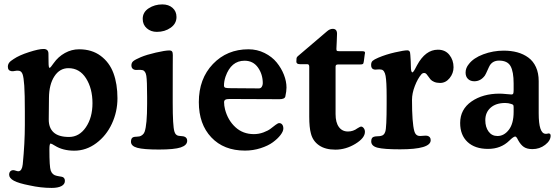

<svg xmlns="http://www.w3.org/2000/svg" viewBox="-20 -687 2598 894"><path d="M95.7 -106V-168.5Q95.7 -248.5 93 -288.1Q90.3 -327.6 85 -341.8Q79.6 -356 68.4 -357.4Q59.1 -358.9 49.3 -356.7Q39.6 -354.5 34.2 -355.5Q16.6 -357.9 16.6 -376Q16.6 -386.7 22.5 -394.8Q28.3 -402.8 43.5 -412.1Q69.3 -429.7 115 -444.3Q160.6 -459 182.6 -459Q205.6 -459 205.6 -437Q205.6 -431.6 205.8 -419.2Q206.1 -406.7 206.1 -397.9Q206.1 -383.8 207.3 -377.2Q208.5 -370.6 211.4 -371.1Q214.8 -371.1 230 -393.1Q251 -422.9 282.2 -440.2Q313.5 -457.5 348.1 -457.5Q407.7 -457.5 448.7 -427Q489.7 -396.5 508.3 -346.2Q526.9 -295.9 526.9 -229.5Q526.9 -167 501 -111.1Q475.1 -55.2 428.2 -20.3Q381.3 14.6 325.7 14.6Q272.5 14.6 235.4 -8.8Q219.7 -18.6 215.8 -18.6Q210 -18.6 210 8.3Q210 90.3 216.3 107.4Q223.6 127.9 244.6 131.8Q248 132.8 255.6 134Q263.2 135.3 266.1 135.7Q282.2 138.2 282.2 155.3Q282.2 170.9 266.1 179.4Q250 188 220.7 188Q169.9 188 117.7 176.3Q66.9 166.5 44.7 154.5Q22.5 142.6 22.5 126Q22.5 117.2 26.9 111.8Q31.2 106.4 38.6 105.5Q44.4 104.5 53 107.7Q61.5 110.8 66.9 110.4Q82.5 108.4 85.9 78.1Q95.7 -21 95.7 -106ZM301.3 -49.3Q349.1 -49.3 379.9 -94.5Q410.6 -139.6 410.6 -206.5Q410.6 -274.9 380.6 -322.3Q350.6 -369.6 298.8 -369.6Q257.8 -369.6 233.2 -331.5Q208.5 -293.5 208 -231.4L207 -131.8Q206.5 -91.8 229.7 -70.6Q252.9 -49.3 301.3 -49.3Z M644.5 -599.1Q644.5 -630.4 672.4 -648.4Q700.2 -666.5 735.8 -666.5Q765.1 -666.5 783.4 -650.4Q801.8 -634.3 801.8 -607.9Q801.8 -577.1 774.7 -557.9Q747.6 -538.6 710.4 -538.6Q682.6 -538.6 663.6 -555.2Q644.5 -571.8 644.5 -599.1ZM665 -203.6V-235.8Q665 -310.5 661.4 -333.7Q657.7 -356.9 643.6 -360.4Q635.3 -362.3 623.5 -361.6Q611.8 -360.8 607.9 -361.8Q591.8 -365.7 591.8 -382.3Q591.8 -395 600.6 -402.3Q609.4 -409.7 635.7 -420.9Q662.1 -432.1 705.6 -442.1Q749 -452.1 768.1 -452.1Q777.8 -452.1 781.2 -447.3Q784.7 -442.4 784.7 -430.7Q784.7 -425.8 784.4 -383.3Q784.2 -340.8 784.2 -252V-208.5Q784.2 -100.6 792 -74.7Q796.9 -57.1 811.5 -54.7Q816.9 -53.7 825 -53.2Q833 -52.7 837.4 -51.3Q851.6 -46.4 851.6 -31.7Q851.6 -10.7 821.8 -0.7Q792 9.3 719.7 9.3Q648.4 9.3 619.1 1.2Q589.8 -6.8 589.8 -27.3Q589.8 -45.4 602.1 -48.8Q606.9 -50.3 616 -50.5Q625 -50.8 628.9 -51.8Q636.2 -53.2 643.3 -59.1Q650.4 -64.9 653.3 -73.2Q665 -106 665 -203.6Z M1136.7 -457.5Q1177.2 -457.5 1211.9 -440.2Q1246.6 -422.9 1268.3 -396.2Q1290 -369.6 1302 -338.9Q1314 -308.1 1314 -279.3Q1314 -262.7 1308.6 -237.8Q1305.7 -225.1 1281.2 -225.1L1049.3 -226.1Q1035.2 -226.1 1029.3 -222.7Q1023.4 -219.2 1023.4 -210.9Q1023.4 -195.3 1027.8 -177.7Q1041 -127 1076.2 -94.7Q1111.3 -62.5 1162.1 -62.5Q1185.5 -62.5 1207 -70.6Q1228.5 -78.6 1240.5 -88.1Q1252.4 -97.7 1263.4 -105.7Q1274.4 -113.8 1279.8 -113.8Q1288.6 -113.8 1293.9 -107.2Q1299.3 -100.6 1299.3 -88.4Q1299.3 -75.7 1286.1 -58.3Q1272.9 -41 1250.7 -24.7Q1228.5 -8.3 1193.6 2.9Q1158.7 14.2 1120.6 14.2Q1022 14.2 963.9 -47.4Q905.8 -108.9 905.8 -211.4Q905.8 -320.3 971.4 -388.9Q1037.1 -457.5 1136.7 -457.5ZM1185.5 -275.4Q1194.3 -275.4 1199 -283Q1203.6 -290.5 1203.6 -299.3Q1203.6 -340.8 1181.2 -372.6Q1158.7 -404.3 1118.7 -404.3Q1056.2 -404.3 1030.3 -330.6Q1022.9 -308.6 1022.9 -288.6Q1022.9 -280.3 1030 -278.3Q1037.1 -276.4 1055.2 -276.4Z M1542.5 -155.8Q1542.5 -116.7 1557.9 -95.7Q1573.2 -74.7 1600.1 -74.7Q1624.5 -74.7 1644 -89.4Q1657.7 -97.7 1660.6 -97.7Q1668 -97.7 1673.6 -90.3Q1679.2 -83 1679.2 -73.2Q1679.2 -44.4 1634.8 -17.3Q1590.3 9.8 1541.5 9.8Q1494.6 9.8 1465.6 -10.3Q1436.5 -30.3 1427.7 -65.4Q1419.9 -93.3 1419.9 -144V-376.5Q1419.9 -388.2 1410.6 -388.2H1376.5Q1359.9 -388.2 1359.9 -399.9Q1359.9 -409.2 1360.8 -416Q1361.8 -421.4 1366.7 -425.3L1502.4 -541Q1515.6 -552.7 1529.3 -552.7Q1549.3 -552.7 1549.3 -529.8Q1549.3 -522.9 1547.9 -491.5Q1546.4 -460 1546.4 -459.5Q1546.4 -451.7 1548.8 -450.2Q1551.3 -448.7 1560.5 -448.7H1662.6Q1672.4 -448.7 1676 -447.3Q1679.7 -445.8 1679.7 -440.9Q1679.7 -438.5 1678.2 -432.6L1674.3 -402.8Q1672.9 -391.1 1669.4 -388.9Q1666 -386.7 1653.3 -386.7H1552.7Q1542.5 -386.7 1542.5 -376.5Z M1780.3 -203.1V-239.3Q1780.3 -307.1 1775.4 -333.5Q1770.5 -359.9 1756.3 -362.8Q1747.1 -364.7 1736.8 -363.5Q1726.6 -362.3 1722.7 -363.3Q1708 -365.7 1708 -384.3Q1708 -397.5 1715.1 -403.8Q1722.2 -410.2 1741.7 -418.5Q1777.3 -433.6 1819.1 -443.1Q1860.8 -452.6 1876.5 -452.6Q1882.3 -452.6 1885.3 -449.7Q1888.2 -446.8 1889.2 -442.9Q1890.1 -439 1890.6 -430.7Q1893.1 -397.5 1893.1 -378.4Q1893.1 -350.1 1900.4 -350.1Q1901.9 -350.1 1903.8 -352.3Q1905.8 -354.5 1908.4 -358.6Q1911.1 -362.8 1912.8 -366.2Q1914.6 -369.6 1917.7 -375.5Q1920.9 -381.3 1921.9 -383.3Q1960.9 -455.6 2019 -455.6Q2053.2 -455.6 2072.5 -431.4Q2091.8 -407.2 2091.8 -374Q2091.8 -345.7 2073.5 -323.2Q2055.2 -300.8 2029.3 -300.8Q2013.2 -300.8 2001.7 -305.7Q1990.2 -310.5 1984.4 -317.4Q1978.5 -324.2 1974.4 -330.8Q1970.2 -337.4 1965.6 -342.3Q1960.9 -347.2 1955.6 -347.2Q1947.3 -347.2 1941.9 -340.8Q1924.8 -320.8 1911.6 -286.6Q1898.4 -252.4 1898.4 -222.2Q1898.4 -115.2 1909.2 -76.2Q1914.6 -56.6 1930.2 -54.2Q1936 -53.2 1950.2 -54.7Q1964.4 -56.2 1969.7 -54.7Q1985.4 -50.8 1985.4 -34.2Q1985.4 8.3 1842.8 8.3Q1767.6 8.3 1738 0.7Q1708.5 -6.8 1708.5 -28.8Q1708.5 -46.9 1721.2 -50.3Q1726.6 -52.2 1737.8 -52.5Q1749 -52.7 1753.4 -54.2Q1768.6 -56.6 1773.9 -73.7Q1780.3 -90.8 1780.3 -203.1Z M2147.9 -349.1Q2147.9 -370.6 2163.1 -388.7Q2184.6 -417 2230.2 -434.1Q2275.9 -451.2 2325.2 -451.2Q2359.9 -451.2 2388.7 -443.4Q2417.5 -435.5 2440.2 -418.9Q2462.9 -402.3 2475.6 -374.5Q2488.3 -346.7 2488.3 -309.1V-159.2Q2488.3 -65.4 2520 -64Q2523.9 -63.5 2528.8 -64.7Q2533.7 -65.9 2535.2 -65.9Q2543.9 -64.9 2543.9 -55.2Q2543.9 -32.2 2518.3 -12.5Q2492.7 7.3 2459 7.3Q2434.1 7.3 2419.2 -2.7Q2404.3 -12.7 2392.1 -35.2Q2384.8 -51.3 2378.9 -51.3Q2371.1 -51.3 2351.6 -32.2Q2312.5 6.3 2252.4 6.3Q2191.4 6.3 2157 -25.9Q2122.6 -58.1 2122.6 -114.3Q2122.6 -177.7 2175.3 -214.4Q2228 -251 2306.6 -251Q2317.9 -251 2337.9 -249Q2357.9 -247.1 2361.3 -247.1Q2367.7 -247.1 2369.6 -251Q2371.6 -254.9 2371.6 -268.1V-297.9Q2371.6 -353.5 2357.2 -379.2Q2342.8 -404.8 2303.7 -404.8Q2275.4 -404.8 2261.2 -383.3Q2257.8 -377.9 2250.2 -360.6Q2242.7 -343.3 2237.8 -335.4Q2218.3 -308.6 2188.5 -308.6Q2170.4 -308.6 2159.2 -319.3Q2147.9 -330.1 2147.9 -349.1ZM2371.6 -166V-186Q2371.6 -194.8 2369.9 -197.8Q2368.2 -200.7 2359.9 -203.1Q2346.7 -207.5 2332.5 -207.5Q2289.1 -207.5 2264.4 -185.5Q2239.7 -163.6 2239.7 -127.4Q2239.7 -95.2 2254.9 -74.5Q2270 -53.7 2296.4 -53.7Q2327.1 -53.7 2349.4 -82.8Q2371.6 -111.8 2371.6 -166Z"/></svg>

Font: Cooper* SemiBold
Style: Regular
Weight: 600
Designer: Owen Earl
Foundry: indestructible type*
Version: Version 0.001